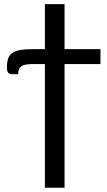

<svg xmlns="http://www.w3.org/2000/svg" viewBox="-20 -737 517 928"><path d="M197 -499.5V-717H292V-499.5H465.5V-427.5H292V170.5H197V-427.5H142Q121 -427.5 106.8 -425.2Q92.5 -423 84 -417.2Q75.5 -411.5 71.8 -402Q68 -392.5 67.5 -378.5H38Q29.5 -378.5 24.8 -381.5Q20 -384.5 17.5 -389Q15 -393.5 14.2 -399.2Q13.5 -405 13.5 -411Q13.5 -436.5 19.2 -453.5Q25 -470.5 39.2 -480.8Q53.5 -491 77.5 -495.2Q101.5 -499.5 138.5 -499.5Z"/></svg>

Font: Lato Medium
Style: Regular
Weight: 500
Designer: Lukasz Dziedzic
Foundry: tyPoland Lukasz Dziedzic
Version: Version 2.006; 2014-01-15